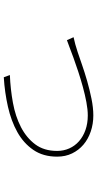

<svg xmlns="http://www.w3.org/2000/svg" viewBox="237 -762 525 1040"><g transform="rotate(90 500.0 -241.5)"><path d="M181 -377Q203 -382 220 -386.5Q237 -391 261 -399Q288 -408 329.5 -422.5Q371 -437 418 -450.5Q465 -464 514 -474Q563 -484 605 -484Q651 -484 692 -470Q733 -456 763 -430.5Q793 -405 810.5 -369Q828 -333 828 -288Q828 -212 791.5 -159Q755 -106 695 -72.5Q635 -39 557.5 -21.5Q480 -4 398 1L386 -32Q462 -35 536 -48.5Q610 -62 668 -92Q726 -122 761.5 -169.5Q797 -217 797 -288Q797 -323 783.5 -353.5Q770 -384 744.5 -406.5Q719 -429 683.5 -441.5Q648 -454 605 -454Q573 -454 533 -446.5Q493 -439 451 -427.5Q409 -416 368 -402.5Q327 -389 292.5 -376.5Q258 -364 232.5 -354Q207 -344 197 -341L181 -377Z"/></g></svg>

Font: SpoqaHanSansJP-Thin
Style: Regular
Weight: 250
Designer: [Source Han Sans]
Ryoko NISHIZUKA  (kana & ideographs); Paul D. Hunt (Latin, Greek & Cyrillic); Wenlong ZHANG  (bopomofo
Foundry: Spoqa (http://bi.spoqa.com)
Version: Version 1.002.20150607